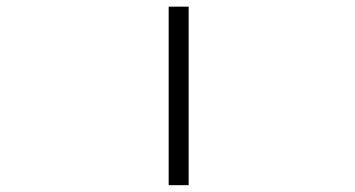

<svg xmlns="http://www.w3.org/2000/svg" viewBox="-20 -542 1040 563"><path d="M474.6 1V-522.5H533.2V1Z"/></svg>

Font: Gen Shin Gothic Monospace Light
Style: Regular
Weight: 300
Designer: [Source Han Sans]
Ryoko NISHIZUKA  (kana & ideographs); Paul D. Hunt (Latin, Greek & Cyrillic); Wenlong ZHANG  (bopomofo
Version: Version 1.002.20150607